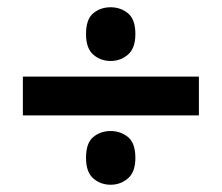

<svg xmlns="http://www.w3.org/2000/svg" viewBox="-20 -617 612 529"><path d="M285 -449Q257 -449 237 -466.5Q217 -484 217 -523Q217 -564 237 -580.5Q257 -597 285 -597Q312 -597 332.5 -580.5Q353 -564 353 -523Q353 -484 332.5 -466.5Q312 -449 285 -449ZM43 -299V-406H528V-299ZM285 -108Q257 -108 237 -125.5Q217 -143 217 -182Q217 -223 237 -239.5Q257 -256 285 -256Q312 -256 332.5 -239.5Q353 -223 353 -182Q353 -143 332.5 -125.5Q312 -108 285 -108Z"/></svg>

Font: Noto Sans Myanmar
Style: Bold
Weight: 700
Designer: Monotype Design Team
Foundry: Monotype Imaging Inc.
Version: Version 2.107; ttfautohint (v1.8.4.7-5d5b)